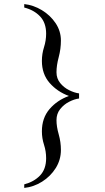

<svg xmlns="http://www.w3.org/2000/svg" viewBox="-20 -715 519 951"><path d="M371.6 -227.1Q348.1 -224.1 322 -210.7Q295.9 -197.3 277.8 -174.3Q259.8 -151.4 259.8 -120.1Q259.8 -87.9 270.8 -49.6Q281.7 -11.2 281.7 27.8Q281.7 76.7 255.9 117.7Q230 158.7 188.5 184.8Q147 210.9 100.1 215.8V198.2Q148.4 185.5 178.5 154.1Q208.5 122.6 208.5 68.8Q208.5 34.2 198 2Q187.5 -30.3 187.5 -64.5Q187.5 -130.4 225.3 -174.6Q263.2 -218.8 321.3 -239.7Q263.7 -260.7 225.6 -304.4Q187.5 -348.1 187.5 -413.1Q187.5 -448.2 198 -481.2Q208.5 -514.2 208.5 -548.3Q208.5 -602.1 178.5 -633.8Q148.4 -665.5 100.1 -677.7V-694.8Q145.5 -689.9 187.3 -664.8Q229 -639.6 255.4 -600.3Q281.7 -561 281.7 -514.2Q281.7 -472.7 270.8 -431.9Q259.8 -391.1 259.8 -356.9Q259.8 -326.2 278.1 -303.7Q296.4 -281.2 322.5 -268.3Q348.6 -255.4 371.6 -252.4Z"/></svg>

Font: BabelStone Roman
Style: Regular
Weight: 400
Designer: Walt Agee, Victor Gaultney, Peter Martin, Debbi Hosken, Becca Hirsbrunner (SIL); Andrew West (BabelStone)
Foundry: BabelStone
Version: Version 16.000